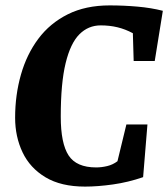

<svg xmlns="http://www.w3.org/2000/svg" viewBox="-20 -680 623 711"><path d="M295 11Q206 11 148.5 -23.5Q91 -58 63.5 -116Q36 -174 36 -244Q36 -328 57.5 -403.5Q79 -479 122 -536.5Q165 -594 231 -627Q297 -660 386 -660Q438 -660 489 -655.5Q540 -651 583 -640L553 -454H475L472 -557Q444 -572 415 -579Q386 -586 353 -586Q307 -586 274 -553Q241 -520 223 -446Q205 -372 205 -248Q205 -149 234 -104.5Q263 -60 336 -60Q356 -60 377 -65Q398 -70 415 -83L448 -219H526L510 -24Q455 -5 398.5 3Q342 11 295 11Z"/></svg>

Font: Faustina Light ExtraBold
Style: Italic
Weight: 800
Italic angle: -8°
Version: Version 1.200